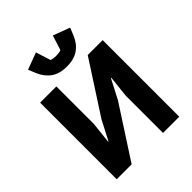

<svg xmlns="http://www.w3.org/2000/svg" viewBox="-257 -1092 1237 1237"><g transform="rotate(-45 362.0 -473.0)"><path d="M77 0V-698H225V-357L209 -210H212L281 -343L511 -698H647V0H499V-341L515 -488H512L443 -355L213 0ZM364 -740Q298 -740 257 -769Q216 -798 193 -852L172 -903L287 -946L319 -845Q325 -842 338 -840Q351 -838 364 -838Q377 -838 390 -840Q403 -842 409 -845L441 -946L556 -903L535 -852Q513 -798 471.5 -769Q430 -740 364 -740Z"/></g></svg>

Font: IBM Plex Sans
Style: Regular
Weight: 400
Designer: Mike Abbink, Paul van der Laan, Pieter van Rosmalen
Foundry: Bold Monday
Version: Version 3.201